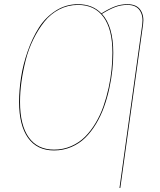

<svg xmlns="http://www.w3.org/2000/svg" viewBox="-20 -710 764 918"><path d="M588.9 -689.9Q633.3 -689.9 651.6 -662.4Q669.9 -634.8 664.1 -593.8L555.2 188.5H551.3L660.2 -593.8Q665.5 -634.3 647.9 -660.4Q630.4 -686.5 588.9 -686.5Q558.1 -686.5 530.5 -676Q502.9 -665.5 467.3 -643.6Q521.5 -585 521.5 -457.5Q521.5 -418 517.1 -375.7Q512.7 -333.5 502.7 -287.4Q492.7 -241.2 477.5 -199Q462.4 -156.7 439.5 -118.4Q416.5 -80.1 388.2 -52Q359.9 -23.9 321.3 -7.3Q282.7 9.3 238.3 9.3Q157.2 9.3 114.3 -50.5Q71.3 -110.4 71.3 -222.7Q71.3 -279.3 80.8 -340.6Q90.3 -401.9 112.3 -464.8Q134.3 -527.8 165.8 -577.4Q197.3 -627 245.8 -658.4Q294.4 -689.9 353 -689.9Q422.4 -689.9 464.8 -646Q501 -668.5 529.3 -679.2Q557.6 -689.9 588.9 -689.9ZM238.3 5.4Q282.2 5.4 320.3 -11.2Q358.4 -27.8 386.5 -55.9Q414.6 -84 437.3 -122.1Q460 -160.2 474.6 -202.1Q489.3 -244.1 499.3 -289.8Q509.3 -335.4 513.4 -377.2Q517.6 -418.9 517.6 -458Q517.6 -569.8 475.1 -628.2Q432.6 -686.5 353 -686.5Q304.7 -686.5 262.9 -664.8Q221.2 -643.1 191.7 -605.7Q162.1 -568.4 139.2 -521.5Q116.2 -474.6 102.8 -421.9Q89.4 -369.1 82.5 -319.1Q75.7 -269 75.7 -222.7Q75.7 -111.8 117.4 -53.2Q159.2 5.4 238.3 5.4Z"/></svg>

Font: Fira Sans Compressed Four
Style: Italic
Weight: 100
Width: 3
Italic angle: -8°
Designer: Carrois Corporate & Edenspiekermann AG
Foundry: Carrois Corporate GbR & Edenspiekermann AG
Version: Version 4.203;PS 004.203;hotconv 1.0.88;makeotf.lib2.5.64775